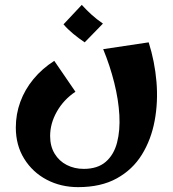

<svg xmlns="http://www.w3.org/2000/svg" viewBox="-20 -523 711 789"><path d="M301 246Q230 246 172 215.5Q114 185 79.5 129.5Q45 74 45 1Q45 -54 63.5 -104.5Q82 -155 117.5 -198Q153 -241 203 -273L290 -146Q242 -114 214 -65Q186 -16 186 36Q186 78 204.5 108.5Q223 139 254.5 155Q286 171 324 171Q381 171 414.5 142Q448 113 461 63Q474 13 470.5 -50Q467 -113 449.5 -183Q432 -253 404 -321L591 -349Q616 -270 623 -187Q630 -104 615.5 -26.5Q601 51 563 112.5Q525 174 460 210Q395 246 301 246ZM328 -349Q304 -365 281 -384Q258 -403 241 -423L316 -503Q336 -481 356.5 -462.5Q377 -444 403 -426Z"/></svg>

Font: Marhey Light Medium
Style: Regular
Weight: 500
Version: Version 1.000